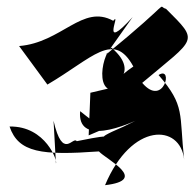

<svg xmlns="http://www.w3.org/2000/svg" viewBox="-20 -816 571 563"><path d="M343 -445C221 -393 356 -433 205 -402C194 -418 164 -344 137 -462L144 -337C150 -341 115 -447 8 -445C34 -368 103 -360 270 -372C292 -348 418 -288 288 -273C366 -459 509 -453 520 -348C505 -483 524 -505 445 -596C490 -625 460 -499 397 -573C556 -707 565 -692 467 -790C437 -798 496 -824 291 -656L369 -766C269 -656 338 -786 312 -755C222 -805 161 -691 36 -681L119 -568C252 -646 313 -727 371 -621C270 -552 406 -593 307 -676C276 -656 248 -496 364 -572L245 -544L240 -419L282 -437L215 -490C206 -392 337 -437 430 -488Z"/></svg>

Font: Asimov Silicon
Style: Regular
Weight: 400
Designer: Google
Version: Version 2.000980; 2014